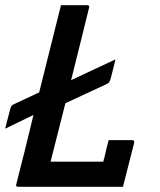

<svg xmlns="http://www.w3.org/2000/svg" viewBox="-48 -720 618 740"><path d="M23 0Q11 0 15 -11Q32 -77 48.5 -143.5Q65 -210 81 -277L-28 -224Q-25 -236 -22 -248.5Q-19 -261 -9 -298Q-7 -306 -4.5 -310.5Q-2 -315 5 -318L103 -364Q118 -423 132.5 -482Q147 -541 162 -600Q168 -625 174.5 -650Q181 -675 187 -700H287Q299 -700 295 -689Q278 -619 260.5 -549.5Q243 -480 226 -411L397 -491Q395 -481 390.5 -464Q386 -447 378 -415Q374 -401 365 -397L204 -322Q190 -266 175.5 -209.5Q161 -153 147 -97H350Q356 -118 360.5 -139Q365 -160 371 -180H461Q471 -180 469 -169Q459 -132 447.5 -85Q436 -38 426 0Z"/></svg>

Font: Recursive Sn Lnr St Med
Style: Italic
Weight: 500
Italic angle: -15°
Version: Version 1.079;hotconv 1.0.112;makeotfexe 2.5.65598; ttfautoh